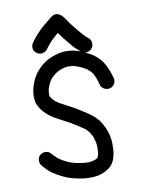

<svg xmlns="http://www.w3.org/2000/svg" viewBox="-95 -909 759 1009"><g transform="rotate(-10 284.5 -404.5)"><path d="M138 -661C146.7 -654.4 156.7 -651.7 168 -653C179.3 -654.3 188.3 -659.3 195 -668L209 -686C217 -696.7 227 -707.7 239 -719C249.7 -729 259 -737.3 267 -744C274.3 -734 281.3 -724.7 288 -716L314 -684C323.3 -672 331.7 -662.2 339 -654.5C346.3 -646.8 353.7 -640.3 361 -635L369 -628C361 -630.7 353.3 -633 346 -635C329.3 -639.7 311.3 -642 292 -642C272.7 -642 253.3 -638.7 234 -632C213.3 -626 194.7 -617.3 178 -606C162 -595.3 148 -583 136 -569C122 -553.7 110.7 -535.3 102 -514C93.3 -493.3 88 -473.7 86 -455C84 -435.7 85 -418.3 89 -403C93 -387 103.7 -369.3 121 -350C137 -332.7 155.3 -318.3 176 -307C193.3 -297.7 211.3 -288 230 -278C248 -268.7 265 -258.8 281 -248.5C297 -238.2 310.3 -229.3 321 -222C328.3 -216 334.7 -209.3 340 -202C346 -194 351.3 -185 356 -175C360 -165 363 -155 365 -145C367 -134.3 368 -125.3 368 -118C368 -110 367.7 -101.7 367 -93C366.3 -85 365.3 -78.8 364 -74.5C362.7 -70.2 361.3 -66.7 360 -64C360 -63.3 359.3 -62.3 358 -61C356.7 -59.7 354.7 -58.3 352 -57C347.3 -54.3 341.8 -52.2 335.5 -50.5C329.2 -48.8 322.7 -47.7 316 -47C308 -46.3 299.3 -46.3 290 -47C280.7 -47.7 269 -49.3 255 -52C242.3 -54 228.3 -57.7 213 -63C198.3 -69 185.3 -75.3 174 -82C162.7 -88.7 154.2 -94.5 148.5 -99.5C142.8 -104.5 137.7 -109.7 133 -115L124 -125C116.7 -133.7 107.3 -138.3 96 -139C84.7 -139.7 74.8 -136.5 66.5 -129.5C58.2 -122.5 53.7 -113.3 53 -102C52.3 -90.7 55.7 -80.7 63 -72L72 -62C78.7 -54 86.5 -46 95.5 -38C104.5 -30 116.7 -21.7 132 -13C147.3 -3.7 165 5 185 13C204.3 19.7 223 24.7 241 28C257.7 31.3 272.3 33.3 285 34C297.7 34.7 309.7 34.7 321 34C333.7 33.3 345.7 31.3 357 28C369 24.7 379.7 20.3 389 15C400.3 9 409.7 2.3 417 -5C424.3 -13 430 -21.3 434 -30C437.3 -36.7 440.2 -44.5 442.5 -53.5C444.8 -62.5 446.7 -73 448 -85C448.7 -96.3 449 -107.7 449 -119C449 -131 447.7 -144.7 445 -160C441.7 -176 436.7 -191.7 430 -207C422.7 -223 414.3 -237.7 405 -251C394.3 -264.3 382.3 -276 369 -286C357.7 -294.7 343 -304.7 325 -316C307 -328 288 -339.3 268 -350C249.3 -359.3 231.7 -368.7 215 -378C202.3 -384.7 191 -393.3 181 -404C173 -413.3 168.3 -420 167 -424C165.7 -429.3 165.7 -437 167 -447C167.7 -457.7 171 -469.7 177 -483C182.3 -495.7 188.3 -506 195 -514C203.7 -523.3 213.3 -531.7 224 -539C234 -545.7 245.3 -551 258 -555C270 -559 281.7 -561 293 -561C304.3 -561 315 -559.7 325 -557C336.3 -553.7 348.3 -549 361 -543C373.7 -536.3 382 -531.7 386 -529C390 -525.7 395.3 -521 402 -515C406.7 -510.3 410.7 -505.7 414 -501C417.3 -495 421 -487 425 -477C429 -466.3 432 -457.7 434 -451L437 -439C439.7 -428.3 446 -420.2 456 -414.5C466 -408.8 476.3 -407.3 487 -410C497.7 -412.7 505.8 -418.8 511.5 -428.5C517.2 -438.2 518.7 -448.3 516 -459L512 -472C509.3 -482 505.3 -493.7 500 -507C494 -521.7 488 -533.7 482 -543C476 -553.7 468 -563.7 458 -573C449.3 -581.7 441.3 -588.7 434 -594C426.7 -599.3 414.3 -606.3 397 -615C395.7 -615.7 394 -616.7 392 -618C406 -616.7 417.7 -621.3 427 -632C433.7 -640 436.7 -649.7 436 -661C435.3 -672.3 430.7 -681.7 422 -689L413 -696C408.3 -700 403.2 -705 397.5 -711C391.8 -717 385 -725 377 -735C368.3 -745.7 359.3 -756.7 350 -768C342 -778 333.7 -789.7 325 -803C298.3 -845.7 270.7 -854 242 -828C238.7 -824.7 232.3 -819.3 223 -812C211 -803.3 197.7 -792 183 -778C168.3 -763.3 155.7 -749.3 145 -736L131 -717C124.3 -708.3 121.7 -698.5 123 -687.5C124.3 -676.5 129.3 -667.7 138 -661Z"/></g></svg>

Font: Ruji's Handwriting Font v.2.0
Style: Medium
Weight: 500
Version: Version 2.0